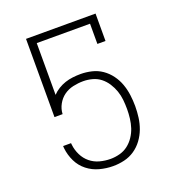

<svg xmlns="http://www.w3.org/2000/svg" viewBox="-135 -841 869 955"><g transform="rotate(-20 300.0 -363.5)"><path d="M302 8Q266 8 230.5 -1.5Q195 -11 166.5 -33.5Q138 -56 122 -89Q106 -122 102 -158L101 -171H143L144 -162Q147 -134 160 -107.5Q173 -81 195 -63Q217 -45 245 -37.5Q273 -30 302 -30Q326 -30 350.5 -36.5Q375 -43 394.5 -58Q414 -73 428 -94Q442 -115 449.5 -138Q457 -161 460 -186Q463 -211 463 -235Q463 -260 460.5 -284.5Q458 -309 450 -332Q442 -355 428.5 -376Q415 -397 396 -412Q377 -427 353 -433.5Q329 -440 305 -440Q278 -440 251 -434Q224 -428 202.5 -412.5Q181 -397 167.5 -372.5Q154 -348 153 -321H110V-735H478V-590H435V-697H153V-423Q167 -438 185 -449Q203 -460 222.5 -466.5Q242 -473 263 -475.5Q284 -478 305 -478Q334 -478 363.5 -471Q393 -464 417.5 -447Q442 -430 460 -405.5Q478 -381 488 -353Q498 -325 502 -295Q506 -265 506 -235Q506 -205 502 -175Q498 -145 487.5 -117Q477 -89 459 -64.5Q441 -40 416 -23Q391 -6 361.5 1Q332 8 302 8Z"/></g></svg>

Font: Iosevka Curly Slab XLtEx
Style: Regular
Weight: 200
Width: 7
Monospace: yes
Designer: Belleve Invis
Foundry: Belleve Invis
Version: Version 11.1.0; ttfautohint (v1.8.3)